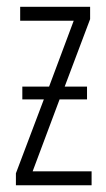

<svg xmlns="http://www.w3.org/2000/svg" viewBox="-20 -551 315 571"><path d="M248 -530.8V-494.1L172.4 -293.5H238.8V-255.4H157.2L77.1 -41.5H252.4V0H27.3V-35.6L110.4 -255.4H46.4V-293.5H126L199.2 -489.3H40V-530.8Z"/></svg>

Font: Open Sans Condensed Light
Style: Regular
Weight: 300
Width: 3
Designer: Monotype Design Team
Foundry: Monotype Imaging Inc.
Version: Version 3.003; ttfautohint (v1.8.4)